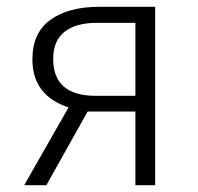

<svg xmlns="http://www.w3.org/2000/svg" viewBox="-20 -543 580 563"><path d="M435 0H377V-216H237L116 0H51L181 -228Q75 -263 75 -369Q75 -447 128 -485Q181 -523 270 -523H435ZM377 -262V-476H263Q203 -476 169.5 -450Q136 -424 136 -370Q136 -262 261 -262Z"/></svg>

Font: Trujillo Light
Style: Regular
Weight: 300
Designer: Fira Sans original fonts by bBox Type GmbH, Carrois Corporate GbR, & Edenspiekermann AG / Changes by Cristiano Sobral
Foundry: Fira Sans original fonts by bBox Type GmbH, Carrois Corporate GbR, & Edenspiekermann AG / Changes by Cristiano Sobral
Version: Version 4.301;July 28, 2020;FontCreator 13.0.0.2655 64-bit